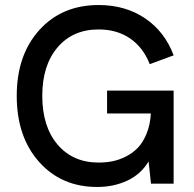

<svg xmlns="http://www.w3.org/2000/svg" viewBox="-20 -730 772 763"><path d="M366 13Q224 13 135.2 -86.8Q46.5 -186.5 46.5 -349Q46.5 -511 136.2 -610.5Q226 -710 372 -710Q478.5 -710 556.8 -657Q635 -604 670 -510L575 -475Q549.5 -541 497.2 -577Q445 -613 372 -613Q269.5 -613 208.8 -541.8Q148 -470.5 148 -349Q148 -227 208.8 -155.5Q269.5 -84 372 -84Q401 -84 427.2 -89.2Q453.5 -94.5 480.8 -108.2Q508 -122 528.2 -143.2Q548.5 -164.5 562.8 -199.5Q577 -234.5 579.5 -279H405.5V-370H670V0H580L570.5 -88.5Q540.5 -38 486.5 -12.5Q432.5 13 366 13Z"/></svg>

Font: HK Grotesk Medium
Style: Regular
Weight: 500
Designer: Alfredo Marco Pradil
Foundry: Hanken Design Co.
Version: Version 3.001;FEAKit 1.0